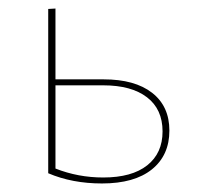

<svg xmlns="http://www.w3.org/2000/svg" viewBox="-20 -427 461 450"><path d="M377 -121Q377 -63 336 -30Q295 3 219 3Q149 3 93 -21V-406L110 -407V-241H223Q296 -241 336.5 -209.5Q377 -178 377 -121ZM361 -119Q361 -171 324.5 -199Q288 -227 222 -227H110V-32Q163 -11 222 -11Q289 -11 325 -39.5Q361 -68 361 -119Z"/></svg>

Font: Ysabeau Infant Thin
Style: Regular
Weight: 200
Designer: Christian Thalmann (Catharsis Fonts)
Version: Version 0.003